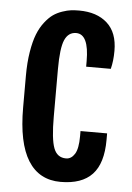

<svg xmlns="http://www.w3.org/2000/svg" viewBox="-51 -719 527 766"><g transform="rotate(5 212.5 -336.0)"><path d="M220.2 7.3Q134.3 7.3 90.1 -63.2Q45.9 -133.8 45.9 -275.4V-402.3Q45.9 -455.6 53 -498.5Q60.1 -541.5 71.3 -569.8Q82.5 -598.1 99.1 -619.4Q115.7 -640.6 131.8 -651.9Q147.9 -663.1 168 -669.9Q188 -676.8 202.9 -678.5Q217.8 -680.2 234.9 -680.2Q306.2 -680.2 347.7 -642.8Q389.2 -605.5 389.2 -532.2Q389.2 -491.7 380.9 -459.5H282.2V-481.9Q282.2 -589.8 231 -589.8Q199.7 -589.8 185.3 -557.1Q170.9 -524.4 170.9 -440.4V-249.5Q170.9 -160.2 184.6 -124Q198.2 -87.9 233.9 -87.9Q254.9 -87.9 268.6 -109.6Q282.2 -131.3 282.2 -180.7V-201.7H388.7V-175.8Q388.7 -81.5 346.9 -37.1Q305.2 7.3 220.2 7.3Z"/></g></svg>

Font: FjallaOne
Style: Regular
Weight: 400
Designer: Irina Smirnova
Foundry: Irina Smirnova
Version: Version 1.001